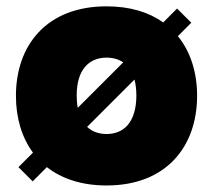

<svg xmlns="http://www.w3.org/2000/svg" viewBox="-20 -564 659 594"><path d="M81.1 -2.9 125 -46.9C170.9 -11.2 232.4 9.8 309.6 9.8C495.1 9.8 589.8 -111.3 589.8 -267.6C589.8 -339.4 569.8 -403.8 530.3 -452.1L571.8 -493.7L527.8 -537.6L484.9 -494.6C440.4 -526.4 381.8 -544.4 309.6 -544.4C124 -544.4 29.3 -423.8 29.3 -267.6C29.3 -200.2 46.9 -139.2 82 -91.8L37.1 -46.9ZM217.3 -267.6C216.8 -349.1 255.9 -385.7 309.6 -385.7C329.1 -385.7 346.7 -380.9 361.3 -371.1L220.7 -230.5C218.3 -241.7 217.3 -253.9 217.3 -267.6ZM249.5 -171.4 396 -317.9C399.9 -303.7 401.9 -286.6 401.9 -267.6C401.4 -186 363.3 -149.4 309.6 -149.4C286.1 -149.4 265.1 -156.7 249.5 -171.4Z"/></svg>

Font: Wand UI Pro Black
Style: Regular
Weight: 900
Designer: Andreas Faust
Version: Version 1.003;FEAKit 1.0